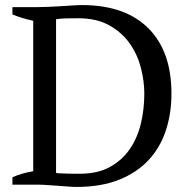

<svg xmlns="http://www.w3.org/2000/svg" viewBox="-20 -728 748 757"><path d="M289 -656Q263 -656 239 -655.5Q215 -655 201 -652V-46Q206 -45 219 -44.5Q232 -44 247 -43.5Q262 -43 275.5 -43Q289 -43 295 -43Q364 -43 412 -69Q460 -95 490.5 -138.5Q521 -182 535 -239Q549 -296 549 -359Q549 -408 535.5 -460.5Q522 -513 491.5 -556.5Q461 -600 411 -628Q361 -656 289 -656ZM29 0V-29Q64 -45 111 -53V-646Q88 -651 67 -657.5Q46 -664 29 -671V-700H131Q148 -700 171 -701Q194 -702 218.5 -703.5Q243 -705 265.5 -706.5Q288 -708 303 -708Q473 -708 564.5 -617Q656 -526 656 -359Q656 -280 633.5 -212.5Q611 -145 565 -96Q519 -47 448.5 -19Q378 9 282 9Q267 9 248 7.5Q229 6 208 4.5Q187 3 165.5 1.5Q144 0 125 0Z"/></svg>

Font: PTSerif
Style: Regular
Weight: 400
Designer: A.Korolkova, O.Umpeleva, V.Yefimov
Foundry: ParaType Ltd
Version: Version 1.000W OFL; ttfautohint (v1.2) -l 8 -r 50 -G 200 -x 